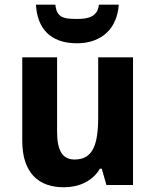

<svg xmlns="http://www.w3.org/2000/svg" viewBox="-20 -791 667 821"><path d="M435.1 0 415 -69.8H407.2Q395 -48.8 378.2 -33.9Q361.3 -19 341.3 -9.3Q321.3 0.5 298.8 5.1Q276.4 9.8 252.9 9.8Q212.9 9.8 180.2 -1.7Q147.5 -13.2 124 -37.6Q100.6 -62 87.9 -99.6Q75.2 -137.2 75.2 -189.9V-545.9H224.1V-227.1Q224.1 -168 241.9 -138.4Q259.8 -108.9 298.8 -108.9Q328.1 -108.9 347.7 -120.6Q367.2 -132.3 378.7 -155.3Q390.1 -178.2 395 -211.9Q399.9 -245.6 399.9 -289.1V-545.9H548.8V0ZM487.8 -771Q485.4 -734.4 472.7 -704.1Q460 -673.8 437.5 -652.1Q415 -630.4 382.8 -618.2Q350.6 -606 309.1 -606Q266.1 -606 233.9 -617.7Q201.7 -629.4 180.2 -650.9Q158.7 -672.4 147.2 -702.9Q135.7 -733.4 133.8 -771H216.8Q218.8 -750 225.6 -737.8Q232.4 -725.6 244.1 -719.5Q255.9 -713.4 272.2 -711.7Q288.6 -710 310.1 -710Q327.6 -710 343.5 -712.2Q359.4 -714.4 371.8 -720.9Q384.3 -727.5 392.6 -739.5Q400.9 -751.5 402.8 -771Z"/></svg>

Font: Droid Sans
Style: Bold
Weight: 700
Foundry: Ascender Corporation
Version: Version 1.00 build 112